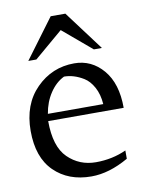

<svg xmlns="http://www.w3.org/2000/svg" viewBox="-79 -731 603 799"><g transform="rotate(-10 222.0 -331.0)"><path d="M378 -507H344L222 -610L101 -507H67L191 -674H253ZM105 -246Q105 -138 153.5 -90.5Q202 -43 271.5 -43Q341 -43 400 -70V-35Q318 12 243 12Q146 12 86 -47Q26 -106 26 -218Q26 -330 92.5 -397Q159 -464 253 -464Q326 -464 375 -406.5Q424 -349 424 -246ZM202 -417Q167 -400 142 -362.5Q117 -325 109 -276H343Q340 -318 323.5 -348Q307 -378 284 -392Q243 -417 202 -417Z"/></g></svg>

Font: Belleza
Style: Regular
Weight: 400
Designer: Eduardo Rodriguez Tunni
Foundry: Eduardo Rodriguez Tunni
Version: Version 1.001